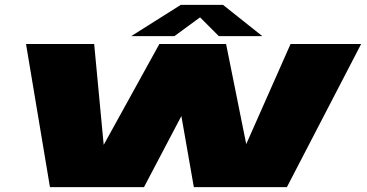

<svg xmlns="http://www.w3.org/2000/svg" viewBox="-20 -766 1502 786"><path d="M184.5 0 86.5 -586H365.5L404.5 -173L632.5 -586H905.5L988 -176L1169.5 -586H1458.5L1154.5 0H773.5L722.5 -291L569.5 0ZM517 -618 720 -746H893L1054 -618H876L799 -695L694 -618Z"/></svg>

Font: Anybody UltraExpanded Black
Style: Italic
Weight: 900
Width: 9
Italic angle: -10°
Designer: Tyler Finck
Foundry: Etcetera Type Company
Version: Version 1.010; ttfautohint (v1.8.3) -l 8 -r 50 -G 200 -x 14 